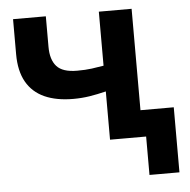

<svg xmlns="http://www.w3.org/2000/svg" viewBox="-49 -548 738 747"><g transform="rotate(-5 320.0 -175.0)"><path d="M505 150V0H432V-104H622V150ZM364 0V-188.5Q329.5 -180 299 -175.2Q268.5 -170.5 236 -170.5Q170 -170.5 123.8 -191.2Q77.5 -212 53.2 -254.8Q29 -297.5 29 -363V-500H157V-380.5Q157 -330.5 180.2 -304.5Q203.5 -278.5 260 -278.5Q293 -278.5 317.2 -281.8Q341.5 -285 364 -289V-500H492V0Z"/></g></svg>

Font: Geologica Roman Medium
Style: Regular
Weight: 500
Designer: Sindre Bremnes, Frode Helland
Foundry: Monokrom Skriftforlag AS
Version: Version 1.010;gftools[0.9.28]